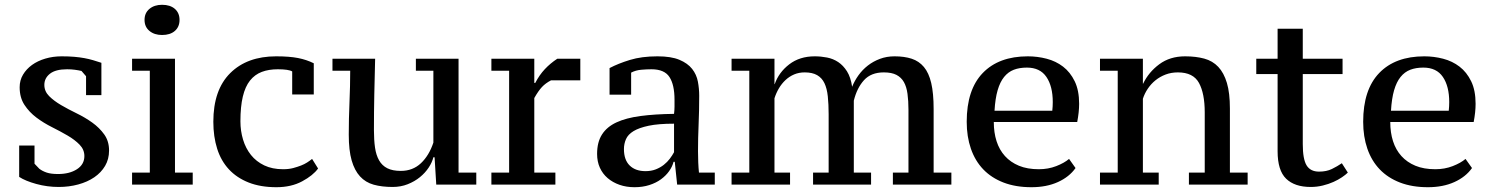

<svg xmlns="http://www.w3.org/2000/svg" viewBox="-20 -770 6228 801"><path d="M332 -119Q332 -146 312 -166.5Q292 -187 262 -204.5Q232 -222 197 -239.5Q162 -257 132 -279.5Q102 -302 82 -332.5Q62 -363 62 -406Q62 -435 76 -458.5Q90 -482 113.5 -499Q137 -516 169 -525.5Q201 -535 237 -535Q267 -535 290 -533Q313 -531 332 -527.5Q351 -524 368 -519Q385 -514 403 -508V-373H339V-452L320 -474Q307 -477 292 -479Q277 -481 260 -481Q212 -481 188.5 -462.5Q165 -444 165 -416Q165 -389 185 -369Q205 -349 235 -331.5Q265 -314 300 -297Q335 -280 365 -258.5Q395 -237 415 -209Q435 -181 435 -142Q435 -106 418.5 -78Q402 -50 373.5 -30.5Q345 -11 306.5 -0.5Q268 10 225 10Q177 10 131.5 -2.5Q86 -15 60 -32V-163H124V-87L144 -66Q157 -56 175 -50Q193 -44 222 -44Q270 -44 301 -64Q332 -84 332 -119Z M784 0H531V-50H605V-475H531V-525H710V-50H784ZM583 -687Q583 -716 603.5 -733Q624 -750 656 -750Q690 -750 709.5 -733Q729 -716 729 -687Q729 -658 709.5 -641Q690 -624 656 -624Q624 -624 603.5 -641Q583 -658 583 -687Z M1307 -67Q1286 -38 1240.5 -13.5Q1195 11 1133 11Q1067 11 1017.5 -8.5Q968 -28 935 -63.5Q902 -99 886 -149.5Q870 -200 870 -262Q870 -395 940.5 -465Q1011 -535 1132 -535Q1187 -535 1223 -528Q1259 -521 1289 -506V-376H1199V-472Q1184 -481 1139 -481Q1101 -481 1072 -470Q1043 -459 1023 -434Q1003 -409 993 -367Q983 -325 983 -264Q983 -224 994 -187.5Q1005 -151 1027 -123.5Q1049 -96 1082.5 -80Q1116 -64 1161 -64Q1185 -64 1203.5 -69Q1222 -74 1236 -79.5Q1250 -85 1261 -92Q1272 -99 1282 -107Z M1435 -208Q1435 -274 1438 -343Q1441 -412 1441 -475H1367V-525H1545Q1543 -447 1541.5 -375.5Q1540 -304 1540 -227Q1540 -186 1544.5 -154.5Q1549 -123 1561.5 -101Q1574 -79 1596 -68Q1618 -57 1652 -57Q1702 -57 1736 -89Q1770 -121 1788 -175V-475H1715V-525H1893V-50H1967V0H1800L1793 -114H1788Q1783 -93 1768.5 -71Q1754 -49 1732 -31Q1710 -13 1681 -1.5Q1652 10 1618 10Q1573 10 1539 0.5Q1505 -9 1482 -34Q1459 -59 1447 -101Q1435 -143 1435 -208Z M2279 -435Q2256 -423 2241 -407Q2226 -391 2209 -361V-50H2297V0H2030V-50H2104V-475H2030V-525H2209V-424H2213Q2230 -457 2253 -481.5Q2276 -506 2305 -525H2401V-435Z M2892 -139Q2892 -116 2893 -92.5Q2894 -69 2896 -50H2962V0H2805L2795 -95H2790Q2785 -75 2771.5 -56Q2758 -37 2737.5 -22Q2717 -7 2689 2Q2661 11 2627 11Q2593 11 2564.5 1Q2536 -9 2515 -27Q2494 -45 2482.5 -70.5Q2471 -96 2471 -128Q2471 -177 2491.5 -209Q2512 -241 2552 -259.5Q2592 -278 2652 -286Q2712 -294 2792 -295Q2794 -311 2794 -325.5Q2794 -340 2794 -354Q2794 -416 2773 -448.5Q2752 -481 2698 -481Q2678 -481 2655 -479Q2632 -477 2613 -467V-375H2523V-486Q2559 -505 2608 -520Q2657 -535 2723 -535Q2780 -535 2814.5 -520.5Q2849 -506 2867.5 -482.5Q2886 -459 2891.5 -429.5Q2897 -400 2897 -371Q2897 -308 2894.5 -250.5Q2892 -193 2892 -139ZM2673 -56Q2697 -56 2716 -63.5Q2735 -71 2749.5 -82.5Q2764 -94 2774.5 -108Q2785 -122 2792 -135V-254Q2727 -254 2686.5 -245.5Q2646 -237 2623 -223Q2600 -209 2591.5 -189.5Q2583 -170 2583 -148Q2583 -103 2607 -79.5Q2631 -56 2673 -56Z M3614 0H3372V-50H3437V-293Q3437 -335 3433.5 -368Q3430 -401 3419.5 -423Q3409 -445 3389 -456.5Q3369 -468 3337 -468Q3313 -468 3293 -459.5Q3273 -451 3257 -436Q3241 -421 3229.5 -401.5Q3218 -382 3211 -360V-50H3276V0H3032V-50H3106V-475H3032V-525H3211V-419H3212Q3229 -468 3272.5 -501.5Q3316 -535 3379 -535Q3405 -535 3430.5 -530Q3456 -525 3477 -511Q3498 -497 3513.5 -472.5Q3529 -448 3535 -408Q3545 -433 3561.5 -456Q3578 -479 3600.5 -496.5Q3623 -514 3651 -524.5Q3679 -535 3712 -535Q3753 -535 3783.5 -525Q3814 -515 3834.5 -490.5Q3855 -466 3865 -423.5Q3875 -381 3875 -315V-50H3949V0H3705V-50H3770V-312Q3770 -349 3766 -378.5Q3762 -408 3751 -427.5Q3740 -447 3720 -457.5Q3700 -468 3667 -468Q3614 -468 3584.5 -435.5Q3555 -403 3542 -350V-50H3614Z M4467 -69Q4441 -32 4393.5 -10.5Q4346 11 4283 11Q4217 11 4166.5 -8.5Q4116 -28 4082 -63.5Q4048 -99 4030.5 -149.5Q4013 -200 4013 -262Q4013 -396 4080 -465.5Q4147 -535 4268 -535Q4308 -535 4346.5 -525Q4385 -515 4415 -492Q4445 -469 4463.5 -431Q4482 -393 4482 -337Q4482 -320 4480 -301Q4478 -282 4474 -261H4126Q4126 -217 4137.5 -181Q4149 -145 4172.5 -119Q4196 -93 4231 -78.5Q4266 -64 4314 -64Q4353 -64 4386.5 -77Q4420 -90 4440 -107ZM4264 -488Q4233 -488 4209.5 -479Q4186 -470 4169 -449Q4152 -428 4142 -393.5Q4132 -359 4129 -308H4370Q4371 -317 4371.5 -326.5Q4372 -336 4372 -344Q4372 -410 4345.5 -449Q4319 -488 4264 -488Z M5185 0H4940V-50H5006V-301Q5006 -380 4982 -424Q4958 -468 4894 -468Q4866 -468 4842.5 -459Q4819 -450 4800.5 -435Q4782 -420 4768.5 -400Q4755 -380 4748 -358V-50H4814V0H4569V-50H4643V-475H4569V-525H4748V-421H4749Q4772 -469 4816.5 -502Q4861 -535 4924 -535Q4969 -535 5004 -525.5Q5039 -516 5062.5 -491Q5086 -466 5098.5 -424Q5111 -382 5111 -317V-50H5185Z M5221 -525H5310V-650H5415V-525H5581V-461H5415V-169Q5415 -106 5431 -80Q5447 -54 5483 -54Q5514 -54 5536.5 -65Q5559 -76 5578 -89L5603 -50Q5594 -41 5578.5 -30.5Q5563 -20 5543 -11Q5523 -2 5498.5 4Q5474 10 5448 10Q5381 10 5345.5 -24.5Q5310 -59 5310 -139V-461H5221Z M6121 -69Q6095 -32 6047.5 -10.5Q6000 11 5937 11Q5871 11 5820.5 -8.5Q5770 -28 5736 -63.5Q5702 -99 5684.5 -149.5Q5667 -200 5667 -262Q5667 -396 5734 -465.5Q5801 -535 5922 -535Q5962 -535 6000.5 -525Q6039 -515 6069 -492Q6099 -469 6117.5 -431Q6136 -393 6136 -337Q6136 -320 6134 -301Q6132 -282 6128 -261H5780Q5780 -217 5791.5 -181Q5803 -145 5826.5 -119Q5850 -93 5885 -78.5Q5920 -64 5968 -64Q6007 -64 6040.5 -77Q6074 -90 6094 -107ZM5918 -488Q5887 -488 5863.5 -479Q5840 -470 5823 -449Q5806 -428 5796 -393.5Q5786 -359 5783 -308H6024Q6025 -317 6025.5 -326.5Q6026 -336 6026 -344Q6026 -410 5999.5 -449Q5973 -488 5918 -488Z"/></svg>

Font: PT Serif Caption
Style: Regular
Weight: 400
Designer: A.Korolkova, O.Umpeleva, V.Yefimov
Foundry: ParaType Ltd
Version: Version 1.000W OFL